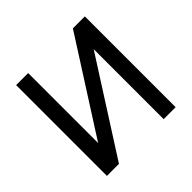

<svg xmlns="http://www.w3.org/2000/svg" viewBox="-175 -887 1063 1063"><g transform="rotate(-45 356.5 -355.5)"><path d="M530.8 -710.9H624.5V0H530.8V-547.9L180.7 0H86.4V-710.9H180.7V-163.1Z"/></g></svg>

Font: MAUL
Style: Regular
Weight: 400
Designer: MAUL
Version: Version 1.0; 2020; ttfautohint (v1.8.3)